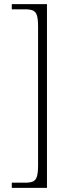

<svg xmlns="http://www.w3.org/2000/svg" viewBox="-20 -780 347 928"><path d="M37 128V103H102Q126 103 139.5 97Q153 91 158.5 73Q164 55 164 19V-651Q164 -688 158.5 -705.5Q153 -723 139.5 -729Q126 -735 102 -735H37V-760H207V128Z"/></svg>

Font: Noto Rashi Hebrew ExtraLight
Style: Regular
Weight: 250
Version: Version 1.006